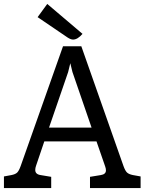

<svg xmlns="http://www.w3.org/2000/svg" viewBox="-35 -955 734 975"><path d="M156 -868 205 -935 384 -783Q359 -754 336 -754Q325 -754 309 -764ZM70 -112 285 -720H378L592 -112Q601 -87 610.5 -78.5Q620 -70 640 -66L679 -59V0H422V-57L477 -66Q503 -70 503 -90Q503 -99 499 -110L455 -237H190L148 -113Q144 -102 144 -92Q144 -70 171 -66L225 -57V0H-15V-59L23 -66Q43 -70 52 -78.5Q61 -87 70 -112ZM333 -589 322 -634 311 -589 214 -307H430Z"/></svg>

Font: Enriqueta
Style: Regular
Weight: 400
Designer: Viviana Monsalve, Gustavo Ibarra
Foundry: Viviana Monsalve, Gustavo Ibarra
Version: Version 1.002